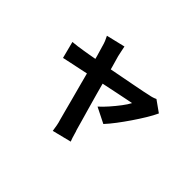

<svg xmlns="http://www.w3.org/2000/svg" viewBox="-143 -909 1286 1286"><g transform="rotate(45 500.0 -265.5)"><path d="M400 -635Q403 -618 407.5 -598.5Q412 -579 416 -559Q425 -530 437.5 -484Q450 -438 465 -383Q480 -328 495.5 -271.5Q511 -215 526 -163.5Q541 -112 552 -72.5Q563 -33 569 -12Q573 -4 577 12Q581 28 586.5 44Q592 60 596 70L460 104Q457 83 453 60Q449 37 442 16Q436 -6 425 -47.5Q414 -89 400 -142Q386 -195 370.5 -252Q355 -309 341 -363.5Q327 -418 314.5 -462.5Q302 -507 294 -532Q289 -552 281.5 -570Q274 -588 266 -603ZM880 -481Q865 -448 839.5 -406Q814 -364 784 -320Q754 -276 724 -236.5Q694 -197 667 -168L557 -223Q583 -246 612 -279Q641 -312 666.5 -345.5Q692 -379 704 -403Q693 -401 662.5 -395Q632 -389 589 -380Q546 -371 495.5 -360.5Q445 -350 394 -339Q343 -328 297 -318.5Q251 -309 216 -301.5Q181 -294 163 -290L132 -410Q156 -412 178 -415Q200 -418 224 -422Q236 -424 266.5 -429Q297 -434 339.5 -442Q382 -450 431 -459.5Q480 -469 530 -478.5Q580 -488 624 -496.5Q668 -505 701 -511.5Q734 -518 749 -522Q762 -524 776 -528.5Q790 -533 800 -538Z"/></g></svg>

Font: Noto Sans JP Thin
Style: Bold
Weight: 700
Version: Version 2.004-H2;hotconv 1.0.118;makeotfexe 2.5.65603